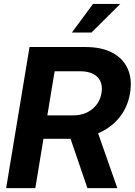

<svg xmlns="http://www.w3.org/2000/svg" viewBox="-20 -970 694 990"><path d="M11.7 0 132.3 -727.5H421.9Q503.4 -727.5 558.8 -698.5Q614.3 -669.4 638.4 -615.7Q662.6 -562 650.4 -488.8Q638.2 -416.5 595 -363.5Q551.8 -310.5 485.8 -282.7L585 0H430.7L343.8 -254.4Q339.8 -254.4 335.9 -254.4H204.1L162.1 0ZM224.1 -375H356Q415 -375 454.8 -406.7Q494.6 -438.5 503.4 -490.7Q511.7 -543 482.2 -572.8Q452.6 -602.5 393.1 -602.5H261.7ZM350.6 -802.2 459.5 -949.7H600.1L451.7 -802.2Z"/></svg>

Font: Inter Display
Style: Bold Italic
Weight: 700
Italic angle: -9.39999°
Designer: Rasmus Andersson
Foundry: rsms
Version: Version 4.000;git-a52131595